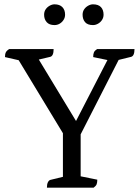

<svg xmlns="http://www.w3.org/2000/svg" viewBox="-20 -868 645 888"><path d="M317 -176 57 -605 86 -585 3 -604Q3 -618 7 -626Q11 -634 22 -641H228Q228 -625 224 -616Q220 -607 212 -605L136 -587L149 -610L347 -283L317 -280L485 -606L493 -587L411 -604Q411 -618 414.5 -626Q418 -634 429 -641H602Q602 -625 598 -616Q594 -607 586 -605L521 -589L539 -611ZM197 0Q197 -16 201.5 -25Q206 -34 213 -36L287 -54L271 -31V-275H353V-36L336 -56L430 -37Q430 -24 427 -16Q424 -8 413 0ZM410 -752Q385 -752 373.5 -765.5Q362 -779 362 -800Q362 -814 369 -824.5Q376 -835 387.5 -841.5Q399 -848 410 -848Q435 -848 447 -835Q459 -822 459 -800Q459 -787 452 -776Q445 -765 433.5 -758.5Q422 -752 410 -752ZM232 -752Q208 -752 196 -765.5Q184 -779 184 -800Q184 -814 191 -824.5Q198 -835 209.5 -841.5Q221 -848 232 -848Q256 -848 268.5 -835Q281 -822 281 -800Q281 -787 274 -776Q267 -765 256 -758.5Q245 -752 232 -752Z"/></svg>

Font: Pitagon Serif
Style: Regular
Weight: 400
Designer: Travis Tran
Foundry: Pitagon
Version: Version 1.000;gftools[0.9.26]